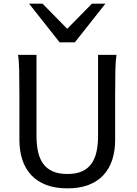

<svg xmlns="http://www.w3.org/2000/svg" viewBox="-20 -1011 743 1043"><path d="M612.8 -712.9Q607.9 -683.6 606.7 -630.1Q605.5 -576.7 605.5 -500.5V-251.5Q605.5 -191.9 589.8 -143.3Q574.2 -94.7 542.2 -60.1Q510.3 -25.4 461.4 -6.6Q412.6 12.2 346.7 12.2Q279.8 12.2 230.7 -6.6Q181.6 -25.4 149.4 -60.1Q117.2 -94.7 101.3 -143.3Q85.4 -191.9 85.4 -251.5V-500.5Q85.4 -572.8 84.2 -628.2Q83 -683.6 78.1 -712.9H178.2V-273.4Q178.2 -225.6 186.5 -187.3Q194.8 -148.9 214.4 -121.8Q233.9 -94.7 266.1 -80.3Q298.3 -65.9 346.7 -65.9Q394 -65.9 425.8 -80.3Q457.5 -94.7 476.8 -121.8Q496.1 -148.9 504.4 -187.3Q512.7 -225.6 512.7 -273.4V-712.9ZM210.9 -991.2 345.2 -854.5 479.5 -991.2H552.7L386.7 -781.2H303.7L137.7 -991.2Z"/></svg>

Font: Andika
Style: Regular
Weight: 400
Designer: Victor Gaultney, Annie Olsen, Julie Remington, Don Collingsworth, Eric Hays
Foundry: SIL International
Version: Version 1.001